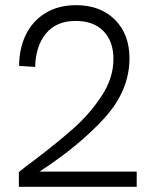

<svg xmlns="http://www.w3.org/2000/svg" viewBox="-20 -723 600 743"><path d="M114 -104Q207 -175 267.5 -229Q328 -283 373.5 -352Q419 -421 419 -495Q419 -563 380.5 -602.5Q342 -642 273 -642Q198 -642 158 -593.5Q118 -545 116 -464L54 -468Q54 -535 80 -588.5Q106 -642 156 -672.5Q206 -703 275 -703Q368 -703 424.5 -647Q481 -591 481 -497Q481 -373 384.5 -266.5Q288 -160 133 -59H509V0H53V-57Q78 -78 114 -104Z"/></svg>

Font: Hanken Grotesk Light
Style: Regular
Weight: 300
Designer: Alfredo Marco Pradil
Foundry: Hanken Design Co.
Version: Version 3.014